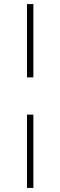

<svg xmlns="http://www.w3.org/2000/svg" viewBox="-20 -780 295 938"><path d="M143 -402V-760H112V-402ZM143 138V-220H112V138Z"/></svg>

Font: IBM Plex Thai Looped ExtraLight
Style: Regular
Weight: 200
Designer: Mike Abbink, Paul van der Laan, Pieter van Rosmalen, Ben Mitchell, Mark Frömberg
Foundry: Bold Monday
Version: Version 1.0